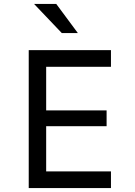

<svg xmlns="http://www.w3.org/2000/svg" viewBox="-20 -949 680 969"><path d="M213 -612V-392H518V-312H213V-84H540V0H125V-696H540V-612ZM292 -782 152 -929H264L373 -782Z"/></svg>

Font: AmikoRegular
Style: Regular
Weight: 400
Designer: Pablo Impallari, Rodrigo Fuenzalida, Andres Torresi
Foundry: Impallari Type
Version: Version 1.000; ttfautohint (v1.3)